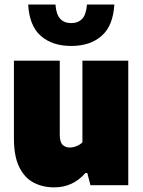

<svg xmlns="http://www.w3.org/2000/svg" viewBox="-20 -818 630 848"><path d="M219 9.5Q168 9.5 128 -11.8Q88 -33 64.8 -80.5Q41.5 -128 41.5 -206.5V-550H244V-223Q244 -191 256.2 -178.8Q268.5 -166.5 288 -166.5Q302.5 -166.5 318.2 -172.8Q334 -179 344 -189.5V-550H546.5V0H379.5L365.5 -54H357.5Q301.5 10 219 9.5ZM294.5 -615Q211 -615 160.2 -659.5Q109.5 -704 104.5 -798H225Q228 -754.5 245.8 -735.2Q263.5 -716 294.5 -716Q325.5 -716 343.2 -735.2Q361 -754.5 364 -798H485Q479.5 -704 428.8 -659.5Q378 -615 294.5 -615Z"/></svg>

Font: Encode Sans SemiCondensed SemiCondensed Black
Style: Regular
Weight: 900
Width: 4
Designer: Multiple Designers
Foundry: Impallari Type
Version: Version 3.000; ttfautohint (v1.8.3) -l 8 -r 50 -G 200 -x 14 